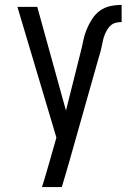

<svg xmlns="http://www.w3.org/2000/svg" viewBox="-20 -548 540 783"><path d="M151 215Q161 185 169.5 154.5Q178 124 187 94L210 13L51 -520H132L249 -97L309 -336Q315 -359 319.5 -382Q324 -405 333 -427Q342 -449 355 -469.5Q368 -490 387 -504Q406 -518 429.5 -523Q453 -528 476 -528V-458Q465 -458 453.5 -455.5Q442 -453 433 -445.5Q424 -438 418 -428Q412 -418 407.5 -407.5Q403 -397 400.5 -385.5Q398 -374 395.5 -362.5Q393 -351 390.5 -340Q388 -329 384 -318L262 113Q254 139 247 164.5Q240 190 232 215Z"/></svg>

Font: Iosevka
Style: Regular
Weight: 400
Monospace: yes
Designer: Belleve Invis
Foundry: Belleve Invis
Version: Version 33.2.3; ttfautohint (v1.8.4)